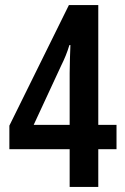

<svg xmlns="http://www.w3.org/2000/svg" viewBox="-20 -738 494 758"><path d="M440 -149V-245H368V-718H252L17 -242V-149H255V0H368V-149ZM255 -450V-245H113L222 -480C234 -504 245 -530 254 -560H258C257 -542 255 -474 255 -450Z"/></svg>

Font: Noto Sans Lao Looped ExtraCondensed SemiBold
Style: Regular
Weight: 600
Width: 2
Designer: Mark Frömberg, Ben Mitchell
Foundry: The Fontpad Ltd
Version: Version 1.002